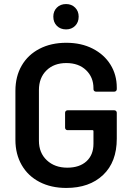

<svg xmlns="http://www.w3.org/2000/svg" viewBox="-20 -919 652 947"><path d="M307 8Q232 8 175 -21.5Q118 -51 87 -105Q56 -159 56 -229V-471Q56 -542 87 -595.5Q118 -649 175 -678.5Q232 -708 307 -708Q381 -708 437.5 -679Q494 -650 525 -600Q556 -550 556 -487V-479Q556 -474 552.5 -470.5Q549 -467 544 -467H453Q448 -467 444.5 -470.5Q441 -474 441 -479V-484Q441 -538 404.5 -573Q368 -608 307 -608Q246 -608 209 -571.5Q172 -535 172 -475V-225Q172 -165 211 -128.5Q250 -92 312 -92Q372 -92 406.5 -123.5Q441 -155 441 -210V-272Q441 -277 436 -277H313Q308 -277 304.5 -280.5Q301 -284 301 -289V-363Q301 -368 304.5 -371.5Q308 -375 313 -375H544Q549 -375 552.5 -371.5Q556 -368 556 -363V-235Q556 -120 488.5 -56Q421 8 307 8ZM306 -774Q278 -774 260.5 -791.5Q243 -809 243 -837Q243 -864 260.5 -881.5Q278 -899 306 -899Q333 -899 350.5 -881.5Q368 -864 368 -837Q368 -809 350.5 -791.5Q333 -774 306 -774Z"/></svg>

Font: LinhAnh SemBd
Style: Regular
Weight: 600
Monospace: yes
Designer: Jeremy Tribby
Foundry: Tribby Type
Version: Version 1.408